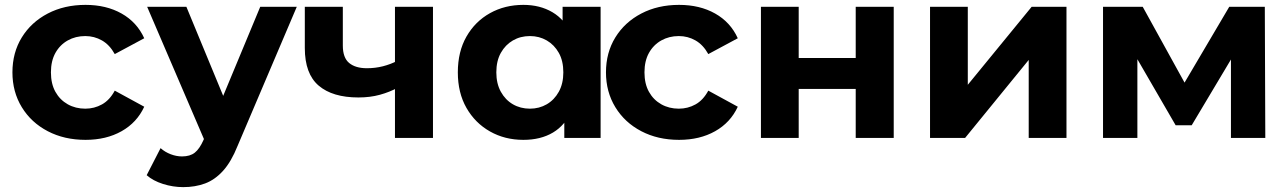

<svg xmlns="http://www.w3.org/2000/svg" viewBox="-20 -566 5287 788"><path d="M331 8Q244 8 176 -27.5Q108 -63 69.5 -126Q31 -189 31 -269Q31 -350 69.5 -412.5Q108 -475 176 -510.5Q244 -546 331 -546Q416 -546 479 -510.5Q542 -475 572 -409L451 -344Q430 -382 398.5 -400Q367 -418 330 -418Q290 -418 258 -400Q226 -382 207.5 -349Q189 -316 189 -269Q189 -222 207.5 -189Q226 -156 258 -138Q290 -120 330 -120Q367 -120 398.5 -137.5Q430 -155 451 -194L572 -128Q542 -63 479 -27.5Q416 8 331 8Z M732 202Q690 202 649 189Q608 176 582 153L639 42Q657 58 680.5 67Q704 76 727 76Q760 76 779.5 60.5Q799 45 815 9L843 -57L855 -74L1048 -538H1198L955 33Q929 98 895.5 135Q862 172 821.5 187Q781 202 732 202ZM824 21 584 -538H745L931 -88Z M1612 -206Q1579 -188 1539 -177Q1499 -166 1451 -166Q1345 -166 1288 -214.5Q1231 -263 1231 -369V-538H1387V-379Q1387 -329 1413 -307.5Q1439 -286 1486 -286Q1520 -286 1551.5 -294Q1583 -302 1612 -317ZM1601 0V-538H1757V0Z M2128 8Q2052 8 1991 -26.5Q1930 -61 1894.5 -123Q1859 -185 1859 -269Q1859 -354 1894.5 -416Q1930 -478 1991 -512Q2052 -546 2128 -546Q2196 -546 2247 -516Q2298 -486 2326 -425Q2354 -364 2354 -269Q2354 -175 2327 -113.5Q2300 -52 2249.5 -22Q2199 8 2128 8ZM2155 -120Q2193 -120 2224 -138Q2255 -156 2273.5 -189.5Q2292 -223 2292 -269Q2292 -316 2273.5 -349Q2255 -382 2224 -400Q2193 -418 2155 -418Q2116 -418 2085 -400Q2054 -382 2035.5 -349Q2017 -316 2017 -269Q2017 -223 2035.5 -189.5Q2054 -156 2085 -138Q2116 -120 2155 -120ZM2296 0V-110L2299 -270L2289 -429V-538H2445V0Z M2767 8Q2680 8 2612 -27.5Q2544 -63 2505.5 -126Q2467 -189 2467 -269Q2467 -350 2505.5 -412.5Q2544 -475 2612 -510.5Q2680 -546 2767 -546Q2852 -546 2915 -510.5Q2978 -475 3008 -409L2887 -344Q2866 -382 2834.5 -400Q2803 -418 2766 -418Q2726 -418 2694 -400Q2662 -382 2643.5 -349Q2625 -316 2625 -269Q2625 -222 2643.5 -189Q2662 -156 2694 -138Q2726 -120 2766 -120Q2803 -120 2834.5 -137.5Q2866 -155 2887 -194L3008 -128Q2978 -63 2915 -27.5Q2852 8 2767 8Z M3103 0V-538H3258V-328H3492V-538H3648V0H3492V-201H3258V0Z M3797 0V-538H3952V-218L4214 -538H4357V0H4202V-320L3941 0Z M4507 0V-538H4670L4873 -170H4808L5025 -538H5171L5173 0H5032V-378L5056 -362L4871 -52H4805L4619 -373L4648 -380V0Z"/></svg>

Font: MOST Montserrat
Style: Bold
Weight: 700
Designer: Julieta Ulanovsky
Foundry: Julieta Ulanovsky
Version: Version 8.000;March 11, 2024;FontCreator 15.0.0.2926 64-bit